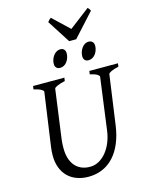

<svg xmlns="http://www.w3.org/2000/svg" viewBox="-144 -1083 917 1186"><g transform="rotate(-15 314.0 -489.5)"><path d="M625 -594.2Q594.2 -587.4 577.1 -579.1Q560.1 -570.8 559.1 -564L515.1 -250Q506.3 -186 485.4 -136.5Q464.4 -86.9 433.1 -53.2Q401.9 -19.5 361.1 -2.2Q320.3 15.1 272 15.1Q231.9 15.1 198.5 2.9Q165 -9.3 141.1 -32.7Q117.2 -56.2 104 -90.6Q90.8 -125 90.8 -169.9Q90.8 -195.8 95.2 -226.1L143.1 -564Q144 -569.8 128.9 -578.6Q113.8 -587.4 82 -594.2L85 -615.2H285.2L282.2 -594.2Q251.5 -587.4 232.7 -579.1Q213.9 -570.8 212.9 -564L169.9 -249Q168 -234.9 167.5 -220.7Q167 -206.5 167 -193.8Q167 -159.7 175.3 -131.8Q183.6 -104 200 -84Q216.3 -64 240.7 -53Q265.1 -42 296.9 -42Q328.6 -42 355.5 -57.6Q382.3 -73.2 402.8 -99.1Q423.3 -125 436.8 -158.7Q450.2 -192.4 455.1 -229L500 -564Q501 -569.8 487.3 -578.6Q473.6 -587.4 441.9 -594.2L444.8 -615.2H627.9ZM337.9 -756.3Q337.9 -742.7 333.5 -729.2Q329.1 -715.8 321.3 -704.8Q313.5 -693.8 302 -687Q290.5 -680.2 276.9 -680.2Q261.2 -680.2 252.4 -689Q243.7 -697.8 243.7 -714.4Q243.7 -727.5 248.3 -741Q252.9 -754.4 261 -765.6Q269 -776.9 280.5 -783.9Q292 -791 305.7 -791Q320.8 -791 329.3 -782Q337.9 -772.9 337.9 -756.3ZM520 -756.3Q520 -742.7 515.6 -729.2Q511.2 -715.8 503.2 -704.8Q495.1 -693.8 483.6 -687Q472.2 -680.2 458 -680.2Q442.9 -680.2 434.3 -689Q425.8 -697.8 425.8 -714.4Q425.8 -727.5 430.2 -741Q434.6 -754.4 442.4 -765.6Q450.2 -776.9 461.4 -783.9Q472.7 -791 486.8 -791Q502 -791 511 -782Q520 -772.9 520 -756.3ZM417 -825.2H372.1L277.8 -972.2Q284.7 -981.4 288.6 -984.9Q292.5 -988.3 299.8 -994.1L404.8 -894.5L535.2 -994.1Q541 -988.8 543.7 -985.1Q546.4 -981.4 550.8 -972.2Z"/></g></svg>

Font: Gentium Plus
Style: Italic
Weight: 400
Italic angle: -8°
Designer: J. Victor Gaultney, Annie Olsen, Iska Routamaa
Foundry: SIL International
Version: Version 1.510